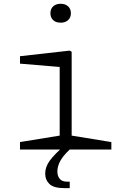

<svg xmlns="http://www.w3.org/2000/svg" viewBox="-20 -774 660 994"><path d="M83.5 -38.5 304.5 -74.5 289 -42.5V-452.5L311 -425.5L83.5 -444.5V-483L341 -512L351 -506V-42.5L335.5 -74.5L556.5 -38.5V0H83.5ZM241 -705.5Q241 -728.5 255.8 -741.5Q270.5 -754.5 294 -754.5Q317.5 -754.5 332.2 -741.5Q347 -728.5 347 -705.5Q347 -682.5 332.2 -669.5Q317.5 -656.5 294 -656.5Q278.5 -656.5 266.5 -662.2Q254.5 -668 247.8 -679.2Q241 -690.5 241 -705.5ZM214 124Q214 90 237.8 57.5Q261.5 25 312 -18.5L341 0Q305.5 33.5 291.2 60.8Q277 88 277 114Q277 137 289.2 151.8Q301.5 166.5 326.5 166.5H341V200H314Q258.5 200 236.2 178.8Q214 157.5 214 124Z"/></svg>

Font: Monaspace Xenon Var
Style: Regular
Weight: 400
Designer: Riley Cran and the Lettermatic Team
Version: Version 1.000 (Monaspace Xenon Var)